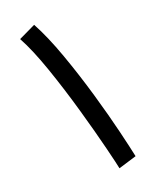

<svg xmlns="http://www.w3.org/2000/svg" viewBox="-180 -732 640 788"><g transform="rotate(-30 140.0 -338.5)"><path d="M221 -6Q220 -42 215 -123.5Q210 -205 199 -307Q188 -409 171 -509Q154 -609 130 -681L51 -659Q73 -594 89.5 -491Q106 -388 117 -280.5Q128 -173 133.5 -93Q139 -13 139 4Z"/></g></svg>

Font: Noto Sans Arabic UI
Style: Regular
Weight: 400
Designer: Nadine Chahine - Monotype Design Team
Foundry: Monotype Imaging Inc.
Version: Version 1.900